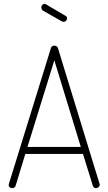

<svg xmlns="http://www.w3.org/2000/svg" viewBox="-20 -973 561 993"><path d="M43 0Q39 0 34.5 -2Q30 -4 27.5 -7.5Q25 -11 25 -16Q25 -20 26 -22L243 -723Q245 -731 250 -734Q255 -737 261 -737Q267 -737 272.5 -733.5Q278 -730 280 -723L495 -22Q496 -20 496 -17Q496 -13 493 -9Q490 -5 485.5 -2.5Q481 0 476 0Q471 0 466.5 -3Q462 -6 460 -13L409 -177H111L61 -13Q59 -6 54 -3Q49 0 43 0ZM122 -213H398L261 -661ZM308 -860Q306 -860 303.5 -861Q301 -862 299 -863L204 -917Q194 -923 194 -935Q194 -942 198.5 -947.5Q203 -953 210 -953Q213 -953 217 -951L319 -891Q327 -887 327 -878Q327 -871 321.5 -865.5Q316 -860 308 -860Z"/></svg>

Font: Dosis ExtraLight
Style: Regular
Weight: 250
Designer: EdgarTolentino, PabloImpallari, IginoMarini
Foundry: EdgarTolentino, PabloImpallari, IginoMarini
Version: Version 3.001; ttfautohint (v1.8.2)